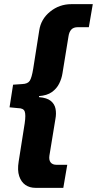

<svg xmlns="http://www.w3.org/2000/svg" viewBox="-20 -725 467 925"><path d="M151 180Q123 180 102.5 166Q82 152 72.5 123.5Q63 95 70 53L99 -131Q105 -172 99 -188Q93 -204 67 -204L26 -208L43 -317L87 -320Q114 -321 123.5 -336Q133 -351 140 -394L169 -578Q177 -633 221.5 -669Q266 -705 324 -705H427L408 -594H355Q334 -594 323.5 -582.5Q313 -571 310 -550L281 -372Q277 -346 265 -322Q253 -298 230 -281.5Q207 -265 168 -262V-257Q206 -254 224.5 -239Q243 -224 247.5 -201Q252 -178 247 -152L218 25Q215 46 224 57.5Q233 69 253 69H304L285 180Z"/></svg>

Font: Nunito Sans 7pt Condensed ExtraBold
Style: Italic
Weight: 800
Width: 3
Italic angle: -9°
Designer: Vernon Adams
Foundry: Vernon Adams
Version: Version 3.101;gftools[0.9.27]